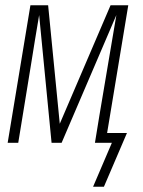

<svg xmlns="http://www.w3.org/2000/svg" viewBox="-20 -540 540 726"><path d="M332 166 403 0H339L356 -104Q372 -199 388 -294Q404 -389 420 -483L213 0H175L128 -483Q112 -389 97 -294Q82 -199 66 -104L49 0H9L95 -520H162L206 -72L398 -520H465L385 -37H460L373 166Z"/></svg>

Font: Iosevka Term Curly Extralight
Style: Italic
Weight: 200
Italic angle: -9°
Designer: Belleve Invis
Foundry: Belleve Invis
Version: Version 32.3.0